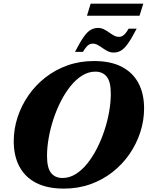

<svg xmlns="http://www.w3.org/2000/svg" viewBox="-20 -1042 828 1076"><path d="M243.5 -168.5Q243.5 -101 266.2 -72.8Q289 -44.5 330.5 -44.5Q368.5 -44.5 403.5 -66Q438.5 -87.5 468.8 -125Q499 -162.5 523.2 -210Q547.5 -257.5 565 -310.5Q582.5 -363.5 591.8 -416.5Q601 -469.5 601 -516.5Q601 -584 578.2 -612.2Q555.5 -640.5 514 -640.5Q476 -640.5 441 -619Q406 -597.5 375.8 -560Q345.5 -522.5 321.2 -475Q297 -427.5 279.5 -374.5Q262 -321.5 252.8 -268.5Q243.5 -215.5 243.5 -168.5ZM787.5 -434.5Q787.5 -366.5 766.2 -301Q745 -235.5 705.5 -178.2Q666 -121 610.5 -77.5Q555 -34 486.2 -9.5Q417.5 15 338 15Q245 15 182.5 -17.2Q120 -49.5 88.5 -109Q57 -168.5 57 -250.5Q57 -318.5 78.2 -384Q99.5 -449.5 139 -506.8Q178.5 -564 234 -607.5Q289.5 -651 358.2 -675.5Q427 -700 506.5 -700Q600 -700 662.2 -667.8Q724.5 -635.5 756 -576Q787.5 -516.5 787.5 -434.5ZM746 -881.5Q717.5 -826.5 696.8 -797.5Q676 -768.5 657.2 -758Q638.5 -747.5 616.5 -747.5Q599.5 -747.5 584.2 -755Q569 -762.5 555 -772.5Q541 -782.5 527.5 -790Q514 -797.5 500.5 -797.5Q491 -797.5 482.8 -794Q474.5 -790.5 465.5 -780.8Q456.5 -771 445 -751.5H400.5Q429 -807 449.5 -835.8Q470 -864.5 489 -875Q508 -885.5 530 -885.5Q547 -885.5 562 -878Q577 -870.5 591 -860.5Q605 -850.5 618.5 -843Q632 -835.5 646 -835.5Q655.5 -835.5 663.5 -839Q671.5 -842.5 680.8 -852.5Q690 -862.5 701 -881.5ZM467.5 -954 488 -1021.5H783L762 -954Z"/></svg>

Font: Newsreader 36pt ExtraBold
Style: Italic
Weight: 800
Italic angle: -17°
Designer: Hugues Gentile
Foundry: Production Type
Version: Version 1.003